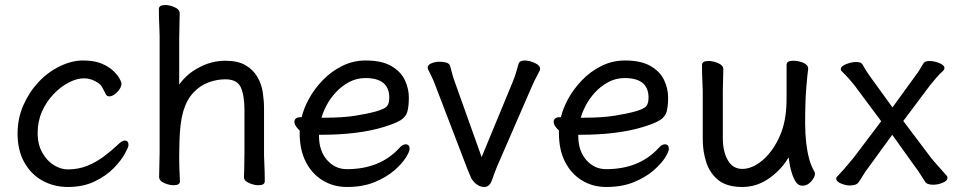

<svg xmlns="http://www.w3.org/2000/svg" viewBox="-20 -727 3824 765"><path d="M477 -167Q492 -167 492 -149Q492 -141 477.5 -114.5Q463 -88 433.5 -57.5Q404 -27 358 -4.5Q312 18 250 18Q196 18 150.5 -6.5Q105 -31 77.5 -79Q50 -127 50 -195Q50 -255 73 -307.5Q96 -360 133.5 -400Q171 -440 218.5 -463Q266 -486 310.5 -486Q355 -486 384 -474Q413 -462 430.5 -445.5Q448 -429 456 -414.5Q464 -400 464 -395Q464 -377 447 -360Q430 -343 416 -343Q406 -343 402 -351Q395 -365 388 -378Q382 -389 372 -396Q344 -415 315 -415Q286 -415 253.5 -398Q221 -381 193 -351.5Q165 -322 147.5 -283Q130 -244 130 -197.5Q130 -151 149 -118Q168 -85 195.5 -68.5Q223 -52 250 -52Q292 -52 328 -66.5Q364 -81 395 -104.5Q426 -128 449 -150Q466 -167 477 -167Z M694 -108V-92Q694 -63 697 -5Q697 11 672 11Q655 11 636 3Q614 -6 614 -22Q614 -31 615 -71.5Q616 -112 616 -119V-584Q616 -594 615 -615Q613 -657 613 -691Q613 -707 638 -707Q655 -707 674 -699Q696 -690 696 -673Q696 -666 695 -626Q694 -586 694 -574V-390Q724 -432 769 -456Q821 -485 878 -485Q928 -485 958.5 -467Q989 -449 1005.5 -420.5Q1022 -392 1027 -359Q1032 -326 1032 -296V-108Q1032 -103 1033 -82Q1035 -41 1035 -5Q1035 11 1010 11Q993 11 974 3Q952 -6 952 -21V-22Q953 -38 953 -49L954 -118V-290Q954 -347 939 -380Q924 -411 878 -411Q845 -411 811.5 -399Q778 -387 751 -358.5Q724 -330 710 -283Q697 -238 695 -163Q695 -131 694 -108Z M1437 -486Q1501 -486 1539 -464Q1577 -442 1593 -408Q1609 -374 1609 -338.5Q1609 -303 1603 -282Q1597 -261 1576 -248Q1555 -235 1509 -221Q1408 -190 1258 -190H1251V-186Q1251 -126 1283 -89.5Q1315 -53 1362 -53Q1492 -53 1569 -135Q1583 -152 1596 -152Q1612 -152 1612 -134Q1612 -123 1597 -99Q1582 -75 1551 -48Q1520 -21 1473 -1.5Q1426 18 1362 18Q1309 18 1266 -8Q1223 -34 1198.5 -82Q1174 -130 1174 -196V-207Q1166 -214 1159.5 -223.5Q1153 -233 1153 -241Q1153 -260 1178 -260Q1179 -260 1182 -260Q1190 -295 1211 -333.5Q1232 -372 1265.5 -407Q1299 -442 1343 -464Q1387 -486 1437 -486ZM1261 -258H1273Q1346 -258 1396 -266Q1446 -274 1478 -283Q1513 -293 1522 -304Q1531 -315 1531 -338Q1531 -416 1436 -416Q1401 -416 1371 -400Q1341 -384 1318 -359Q1295 -334 1281 -307Q1267 -280 1261 -258Z M2023 -401Q2035 -430 2046 -472Q2050 -486 2070 -486Q2090 -486 2111 -476Q2132 -467 2132 -452Q2132 -448 2127 -439Q2105 -398 2098 -380L1962 -67Q1953 -46 1940 -9Q1931 18 1909 18Q1897 18 1885.5 11.5Q1874 5 1868 -3Q1859 -12 1856 -21Q1855 -23 1844 -49L1716 -383Q1710 -400 1702.5 -416Q1695 -432 1686 -450Q1684 -454 1684 -457Q1684 -470 1702 -476Q1716 -481 1731 -481Q1746 -481 1758.5 -477.5Q1771 -474 1774 -462.5Q1777 -451 1781.5 -434Q1786 -417 1792 -401L1899 -101Z M2470 -486Q2534 -486 2572 -464Q2610 -442 2626 -408Q2642 -374 2642 -338.5Q2642 -303 2636 -282Q2630 -261 2609 -248Q2588 -235 2542 -221Q2441 -190 2291 -190H2284V-186Q2284 -126 2316 -89.5Q2348 -53 2395 -53Q2525 -53 2602 -135Q2616 -152 2629 -152Q2645 -152 2645 -134Q2645 -123 2630 -99Q2615 -75 2584 -48Q2553 -21 2506 -1.5Q2459 18 2395 18Q2342 18 2299 -8Q2256 -34 2231.5 -82Q2207 -130 2207 -196V-207Q2199 -214 2192.5 -223.5Q2186 -233 2186 -241Q2186 -260 2211 -260Q2212 -260 2215 -260Q2223 -295 2244 -333.5Q2265 -372 2298.5 -407Q2332 -442 2376 -464Q2420 -486 2470 -486ZM2294 -258H2306Q2379 -258 2429 -266Q2479 -274 2511 -283Q2546 -293 2555 -304Q2564 -315 2564 -338Q2564 -416 2469 -416Q2434 -416 2404 -400Q2374 -384 2351 -359Q2328 -334 2314 -307Q2300 -280 2294 -258Z M3204 -94Q3212 -65 3225 -43Q3227 -40 3227 -34Q3227 -21 3212 -4Q3197 13 3177 13Q3161 13 3151 -2Q3131 -32 3122 -100Q3096 -55 3052 -22Q3000 18 2938 18Q2876 18 2842 -9.5Q2808 -37 2794 -80.5Q2780 -124 2780 -172V-365Q2780 -371 2779 -391Q2777 -432 2777 -468Q2777 -484 2803 -484Q2820 -484 2840 -476Q2862 -467 2862 -451Q2862 -443 2861 -410Q2860 -377 2860 -365V-177Q2860 -123 2880 -88.5Q2900 -54 2937.5 -54Q2975 -54 3014 -85Q3053 -116 3081 -172Q3109 -228 3113 -301Q3114 -316 3114 -341V-469Q3114 -485 3141 -485Q3159 -485 3178 -478Q3200 -469 3200 -454V-452V-451Q3197 -433 3192.5 -377Q3188 -321 3188 -237.5Q3188 -154 3204 -94Z M3401 -1Q3393 12 3365 12Q3351 12 3333 5Q3312 -3 3312 -15Q3312 -21 3318 -26Q3337 -45 3380 -97L3491 -244L3386 -385Q3360 -418 3335 -442Q3330 -446 3330 -452Q3330 -463 3351.5 -471.5Q3373 -480 3391.5 -480Q3410 -480 3416 -471Q3432 -442 3447 -422L3536 -299L3628 -426Q3637 -437 3645.5 -451.5Q3654 -466 3659 -474Q3665 -484 3683 -484Q3701 -484 3722 -476Q3743 -467 3743 -456Q3743 -450 3738 -445Q3723 -432 3710.5 -417Q3698 -402 3687 -389L3579 -245L3689 -99Q3701 -84 3719.5 -63.5Q3738 -43 3751 -28Q3755 -25 3755 -18Q3755 -6 3734 2Q3716 9 3698 9Q3673 9 3666 -3L3648 -31Q3637 -49 3628 -60L3535 -190L3439 -58Q3430 -47 3419.5 -29.5Q3409 -12 3401 -1Z"/></svg>

Font: Moon Stars Kai
Style: Bold
Weight: 700
Designer: GuiWonder
Version: Version 1.101